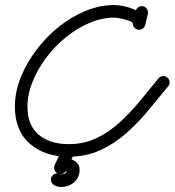

<svg xmlns="http://www.w3.org/2000/svg" viewBox="-20 -597 693 762"><path d="M518 -553Q521 -563 529.5 -568.5Q538 -574 549 -572Q559 -569 564 -560Q569 -551 567 -541Q564 -531 561.5 -520Q559 -509 557 -499Q557 -499 557 -499Q557 -499 557 -499Q554 -489 545.5 -483.5Q537 -478 527 -480Q517 -483 511.5 -491.5Q506 -500 508 -510Q511 -521 513.5 -531.5Q516 -542 518 -553Q518 -553 518 -553Q518 -553 518 -553ZM557 -504Q557 -494 550 -486.5Q543 -479 532 -479Q522 -479 514.5 -486.5Q507 -494 507 -504Q507 -509 492 -514.5Q477 -520 459.5 -523.5Q442 -527 433 -527Q384 -527 335 -506Q286 -485 241.5 -449Q197 -413 163 -367.5Q129 -322 109 -272Q89 -222 89 -174Q89 -99 134 -62Q179 -25 252 -25Q314 -25 364.5 -49.5Q415 -74 457 -113Q499 -152 536.5 -197.5Q574 -243 609 -286Q609 -286 609 -286Q609 -286 609 -286Q616 -294 626 -295Q636 -296 644 -289Q652 -283 653 -272.5Q654 -262 647 -254Q608 -206 567 -157Q526 -108 479.5 -67Q433 -26 377 -0.5Q321 25 252 25Q158 25 98.5 -26.5Q39 -78 39 -174Q39 -231 61.5 -288Q84 -345 123 -397Q162 -449 212 -489.5Q262 -530 319 -553.5Q376 -577 433 -577Q448 -577 469 -573Q490 -569 510 -560.5Q530 -552 543.5 -538Q557 -524 557 -504Q557 -504 557 -504Q557 -504 557 -504ZM229 -11Q234 -20 243.5 -23.5Q253 -27 263 -23Q272 -18 275.5 -8.5Q279 1 275 11Q267 28 259 45Q251 62 242 80Q238 89 228.5 89Q219 89 210 84Q202 79 198 70Q194 61 201 53Q218 33 247 33Q265 33 280.5 44.5Q296 56 296 76Q296 107 274.5 126Q253 145 222 145Q214 145 205.5 142.5Q197 140 191 135Q183 128 182 117.5Q181 107 188 100Q195 92 205.5 91Q216 90 223 97Q222 96 221 96Q221 95 220 95Q219 95 222 95Q232 95 239 91Q246 87 246 76Q246 75 248.5 79Q251 83 247 83Q241 83 239 85Q232 94 223 94Q214 94 206 90Q199 85 196 76.5Q193 68 197 58Q205 41 213 24Q221 7 229 -11Q229 -11 229 -11Q229 -11 229 -11Z"/></svg>

Font: FRB American Cursive Semibold
Style: Italic
Weight: 600
Italic angle: -25°
Version: Version 2.0;Modular Font Editor K font №1